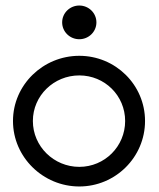

<svg xmlns="http://www.w3.org/2000/svg" viewBox="-20 -664 576 695"><path d="M205 -583C205 -549 233 -522 267 -522C301 -522 329 -549 329 -583C329 -617 301 -644 267 -644C233 -644 205 -617 205 -583ZM99 -226C99 -318 175 -391 267 -391C359 -391 433 -318 433 -226C433 -134 359 -60 267 -60C175 -60 99 -134 99 -226ZM27 -226C27 -95 136 11 267 11C398 11 505 -95 505 -226C505 -357 398 -462 267 -462C136 -462 27 -357 27 -226Z"/></svg>

Font: Charger
Style: Regular
Weight: 400
Designer: Jasper
Foundry: Cannot Into Space Fonts
Version: Version 0.98